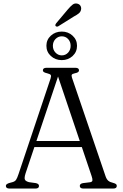

<svg xmlns="http://www.w3.org/2000/svg" viewBox="-20 -1093 712 1113"><path d="M166.5 -275.5H465.5L469.5 -240.5H161ZM206 -15Q206 -8 201 -4Q196 0 185.5 0H34.5Q24.5 0 19.2 -4Q14 -8 14 -15Q14 -21 18.2 -24.5Q22.5 -28 31.5 -31.5L53.5 -37.5Q67 -41.5 73.2 -50.8Q79.5 -60 87.5 -84L273 -637.5Q278 -652.5 274.2 -658.2Q270.5 -664 254 -668Q241 -671 234.8 -674.8Q228.5 -678.5 228.5 -685Q228.5 -692.5 233.8 -696.2Q239 -700 249 -700H417.5Q428 -700 433 -696Q438 -692 438 -685.5Q438 -678.5 432 -674.5Q426 -670.5 413 -668Q399.5 -665 396.5 -660.2Q393.5 -655.5 397 -643.5L592 -71Q598 -53.5 607.8 -45.2Q617.5 -37 635.5 -33Q648.5 -29.5 652.8 -25.5Q657 -21.5 657 -15Q657 -8 652 -4Q647 0 636.5 0H463Q453 0 447.8 -4Q442.5 -8 442.5 -15Q442.5 -21.5 447.2 -25.8Q452 -30 461 -31.5L502 -36.5Q514.5 -38.5 515.8 -46.8Q517 -55 511 -72.5L311 -665.5L323 -669L128 -87.5Q123 -72 122.8 -62Q122.5 -52 128.5 -46.2Q134.5 -40.5 148 -37L188 -31.5Q197 -29.5 201.5 -25.5Q206 -21.5 206 -15ZM338 -744.5Q301 -744.5 275 -768.2Q249 -792 249 -827.5Q249 -863 275 -886.5Q301 -910 338 -910Q375 -910 400.8 -886.2Q426.5 -862.5 426.5 -827.5Q426.5 -792 400.8 -768.2Q375 -744.5 338 -744.5ZM338 -882.5Q317 -882.5 301.8 -866.8Q286.5 -851 286.5 -827.5Q286.5 -804 301.8 -788Q317 -772 338 -772Q360 -772 374.8 -788Q389.5 -804 389.5 -827.5Q389.5 -851 374.8 -866.8Q360 -882.5 338 -882.5ZM372.5 -1037.5Q388.5 -1056.5 401 -1066.2Q413.5 -1076 429.5 -1071.5Q442 -1068 447.2 -1057.8Q452.5 -1047.5 449.5 -1036Q447 -1023.5 436 -1014.8Q425 -1006 408.5 -997.5L317.5 -940.5Q314 -938.5 309.8 -938.8Q305.5 -939 302.5 -942Q299.5 -946 301.2 -950.2Q303 -954.5 305.5 -958Z"/></svg>

Font: Fraunces 48pt Soft Wonky Light
Style: Regular
Weight: 300
Version: Version 1.000;[b76b70a41]